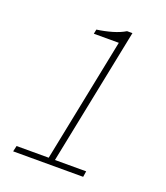

<svg xmlns="http://www.w3.org/2000/svg" viewBox="-121 -724 699 809"><g transform="rotate(20 228.0 -320.0)"><path d="M32 0 38 -26H182L294 -582H182L186 -602Q222 -607 254.5 -616.5Q287 -626 310 -640H334L210 -26H350L346 0Z"/></g></svg>

Font: TypoPRO Source Sans Pro
Style: Italic
Weight: 200
Italic angle: -11°
Designer: Paul D. Hunt
Foundry: Adobe Systems Incorporated
Version: Version 1.075;PS 2.000;hotconv 1.0.86;makeotf.lib2.5.63406